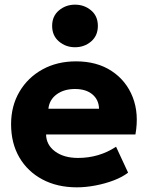

<svg xmlns="http://www.w3.org/2000/svg" viewBox="-20 -788 634 823"><path d="M309.5 15Q225.5 15 162 -18.8Q98.5 -52.5 63 -113.2Q27.5 -174 27.5 -255.5Q27.5 -334 63.5 -395Q99.5 -456 162.2 -490.5Q225 -525 306 -525Q395.5 -525 458.2 -483.8Q521 -442.5 548.8 -371.8Q576.5 -301 560.5 -211.5H177.5Q178.5 -166.5 216.2 -138.8Q254 -111 314.5 -111Q404.5 -111 477.5 -159L529 -48Q505.5 -29.5 468.5 -15.2Q431.5 -1 389.5 7Q347.5 15 309.5 15ZM187.5 -322H404.5Q403.5 -360.5 376 -383.5Q348.5 -406.5 301.5 -406.5Q254 -406.5 222.8 -383.5Q191.5 -360.5 187.5 -322ZM301.5 -585.5Q262 -585.5 232.8 -610.2Q203.5 -635 203.5 -677Q203.5 -719 232.8 -743.5Q262 -768 301.5 -768Q341.5 -768 370.5 -743.5Q399.5 -719 399.5 -677Q399.5 -635 370.5 -610.2Q341.5 -585.5 301.5 -585.5Z"/></svg>

Font: Geologica
Style: Bold
Weight: 700
Designer: Sindre Bremnes, Frode Helland
Foundry: Monokrom Skriftforlag AS
Version: Version 1.010; ttfautohint (v1.8.4.7-5d5b);gftools[0.9.28]